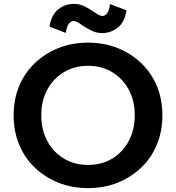

<svg xmlns="http://www.w3.org/2000/svg" viewBox="-20 -950 904 986"><path d="M432 16Q349 16 279.5 -12Q210 -40 158 -90Q106 -140 78 -208.5Q50 -277 50 -358Q50 -439 78 -507Q106 -575 158 -625Q210 -675 279.5 -703Q349 -731 432 -731Q515 -731 584.5 -703Q654 -675 706 -625Q758 -575 786 -507Q814 -439 814 -358Q814 -277 786 -208.5Q758 -140 706 -90Q654 -40 584.5 -12Q515 16 432 16ZM432 -103Q503 -103 557 -136Q611 -169 641.5 -226.5Q672 -284 672 -358Q672 -432 641.5 -489Q611 -546 557 -579Q503 -612 432 -612Q362 -612 307.5 -579Q253 -546 222.5 -489Q192 -432 192 -358Q192 -284 222.5 -226.5Q253 -169 307.5 -136Q362 -103 432 -103ZM545 -929 630 -897Q620 -836 584.5 -808Q549 -780 504 -780Q475 -780 449.5 -793Q424 -806 404 -819Q389 -830 378.5 -836Q368 -842 358 -842Q345 -842 334 -829Q323 -816 318 -781L234 -813Q244 -874 279 -902Q314 -930 360 -930Q389 -930 414 -917.5Q439 -905 459 -891Q475 -880 485.5 -874Q496 -868 506 -868Q519 -868 530 -881.5Q541 -895 545 -929Z"/></svg>

Font: Wix Madefor Display
Style: Bold
Weight: 700
Designer: Dalton Maag Ltd
Foundry: Dalton Maag Ltd
Version: Version 3.100